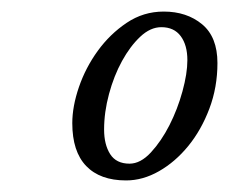

<svg xmlns="http://www.w3.org/2000/svg" viewBox="-20 -742 396 332"><path d="M204 -459Q223 -459 241 -478.5Q259 -498 273 -525.5Q287 -553 295.5 -584Q304 -615 304 -638Q304 -664 292.5 -679.5Q281 -695 259 -695Q240 -695 222.5 -678.5Q205 -662 191 -636.5Q177 -611 168.5 -579.5Q160 -548 160 -518Q160 -492 170.5 -475.5Q181 -459 204 -459ZM105 -529Q105 -558 116.5 -591.5Q128 -625 149 -654Q170 -683 199 -702.5Q228 -722 263 -722Q303 -722 329.5 -700Q356 -678 356 -633Q356 -591 342 -554Q328 -517 305.5 -489.5Q283 -462 255 -446Q227 -430 198 -430Q153 -430 129 -455Q105 -480 105 -529Z"/></svg>

Font: Lusitana
Style: Italic
Weight: 400
Italic angle: -12°
Designer: Ana Paula Megda
Foundry: Ana Paula Megda
Version: Version 1.000; ttfautohint (v1.1) -l 8 -r 50 -G 200 -x 14 -D